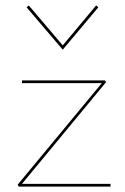

<svg xmlns="http://www.w3.org/2000/svg" viewBox="-20 -687 462 707"><path d="M211 -504 78 -660 86 -667 211 -520 334 -667 342 -660ZM387 -10V0H49L45 -7L355 -381H61V-391H366L371 -385L61 -10Z"/></svg>

Font: Ysabeau Infant Hairline
Style: Regular
Weight: 100
Designer: Christian Thalmann (Catharsis Fonts)
Version: Version 0.003